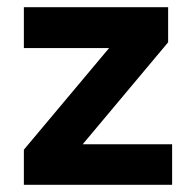

<svg xmlns="http://www.w3.org/2000/svg" viewBox="-20 -511 520 531"><path d="M46 0V-97L311 -413V-378H46V-491H445V-394L176 -73V-112H456V0Z"/></svg>

Font: Nunito Sans 12pt ExtraLight 12pt ExtraBold
Style: Regular
Weight: 800
Version: Version 3.101;gftools[0.9.27]